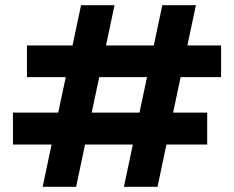

<svg xmlns="http://www.w3.org/2000/svg" viewBox="-20 -720 902 740"><path d="M178.8 -163H29.9V-286.1H204.5L233.4 -422.7H83.9V-544.8H259.5L292.4 -700H421.4L388.5 -544.8H572.7L605.6 -700H735.1L702.2 -544.8H832.1V-422.7H676.1L647.2 -286.1H778.6V-163H621.5L587.1 0H457.6L492 -163H307.8L273.4 0H144.4ZM517.6 -286.1 546.6 -422.7H362.4L333.4 -286.1Z"/></svg>

Font: AF Albert Sans Medium
Style: Regular
Weight: 500
Designer: Andreas Rasmussen
Foundry: a.Foundry
Version: Version 1.300;Glyphs 3.2 (3231)